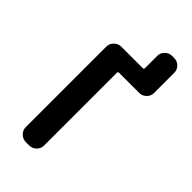

<svg xmlns="http://www.w3.org/2000/svg" viewBox="-270 -965 1039 1039"><g transform="rotate(45 250.0 -445.0)"><path d="M403.3 -889.6Q426.8 -889.6 443.4 -873Q460 -856.4 460 -833V-678.7Q460 -655.3 442.9 -638.7Q425.8 -622.1 403.3 -622.1H249Q240.2 -622.1 240.2 -614.3V-56.6Q240.2 -33.2 223.1 -16.6Q206.1 0 182.6 0H157.2Q133.8 0 116.7 -17.1Q99.6 -34.2 99.6 -56.6V-672.9Q99.6 -696.3 116.7 -713.4Q133.8 -730.5 157.2 -730.5H322.3Q330.1 -730.5 330.1 -739.3V-833Q330.1 -856.4 347.2 -873Q364.3 -889.6 386.7 -889.6Z"/></g></svg>

Font: Rounded Mgen+ 1mn bold
Style: Bold
Weight: 700
Designer: [Source Han Sans]
Ryoko NISHIZUKA  (kana & ideographs); Paul D. Hunt (Latin, Greek & Cyrillic); Wenlong ZHANG  (bopomofo
Version: Version 1.059.20150602